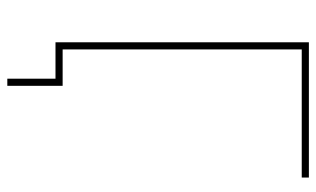

<svg xmlns="http://www.w3.org/2000/svg" viewBox="-194 -556 885 538"><g transform="rotate(90 249.0 -287.5)"><path d="M99 0V-710H478V-690H119V0ZM201 135V0H119V-20H221V135Z"/></g></svg>

Font: Raleway Thin
Style: Regular
Weight: 100
Designer: Matt McInerney, Pablo Impallari, Rodrigo Fuenzalida
Foundry: Matt McInerney, Pablo Impallari, Rodrigo Fuenzalida
Version: Version 4.026